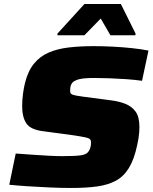

<svg xmlns="http://www.w3.org/2000/svg" viewBox="-20 -925 757 953"><path d="M334 8Q284 8 227 5.5Q170 3 117.5 -0.5Q65 -4 26 -8L58 -163Q99 -160 141.5 -157Q184 -154 222.5 -152Q261 -150 289 -150Q322 -150 344 -151Q366 -152 380.5 -154Q395 -156 403 -160Q410 -163 414.5 -167.5Q419 -172 422.5 -178Q426 -184 428 -190.5Q430 -197 431 -204Q432 -211 432 -218Q432 -227 427.5 -233Q423 -239 402.5 -243.5Q382 -248 333 -255L192 -274Q131 -282 110.5 -313Q90 -344 90 -398Q90 -429 94 -458.5Q98 -488 104 -513Q119 -573 149 -609.5Q179 -646 222.5 -664.5Q266 -683 322 -689.5Q378 -696 445 -696Q489 -696 539 -693.5Q589 -691 635.5 -686Q682 -681 717 -674L685 -524Q650 -529 607.5 -532Q565 -535 523 -536.5Q481 -538 446 -538Q422 -538 404 -536.5Q386 -535 373.5 -532Q361 -529 352 -524Q345 -521 340.5 -516Q336 -511 333 -504.5Q330 -498 329 -490Q328 -482 328 -473Q328 -459 341.5 -454.5Q355 -450 394 -445L531 -427Q571 -422 602.5 -409.5Q634 -397 653 -371Q672 -345 672 -295Q672 -283 671 -269Q670 -255 667.5 -239Q665 -223 661 -205Q646 -134 620 -91.5Q594 -49 555 -28Q516 -7 461.5 0.5Q407 8 334 8ZM265 -750V-758L399 -905H580L653 -758L652 -750H528L480 -833L399 -750Z"/></svg>

Font: Saira Expanded ExtraBold
Style: Italic
Weight: 800
Width: 7
Italic angle: -12°
Designer: Hector Gatti with collaboration of the Omnibus-Type team
Foundry: Omnibus-Type
Version: Version 1.101